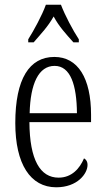

<svg xmlns="http://www.w3.org/2000/svg" viewBox="-20 -786 447 816"><path d="M100 -619V-606H123C154 -642 184 -673 208 -716C231 -673 260 -642 292 -606H315V-619C290 -657 256 -721 239 -766H175C159 -721 124 -657 100 -619ZM219 10C309 10 352 -48 352 -85C352 -100 345 -109 337 -113C319 -70 285 -31 229 -31C151 -31 106 -106 105 -267H367V-298C367 -454 311 -544 211 -544C105 -544 45 -451 45 -263C45 -89 109 10 219 10ZM307 -305H106C109 -430 144 -506 212 -506C280 -506 306 -424 307 -305Z"/></svg>

Font: Noto Serif Armenian ExtraCondensed Light
Style: Regular
Weight: 300
Width: 2
Designer: Monotype Design Team
Foundry: Monotype Imaging Inc.
Version: Version 2.008